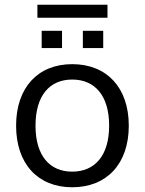

<svg xmlns="http://www.w3.org/2000/svg" viewBox="-20 -782 611 811"><path d="M285 9C431 9 524 -90 524 -251C524 -412 431 -511 285 -511C140 -511 48 -412 48 -251C48 -90 140 9 285 9ZM285 -57C190 -57 130 -124 130 -251C130 -379 190 -446 285 -446C380 -446 441 -379 441 -251C441 -124 380 -57 285 -57ZM138 -707H434V-762H138ZM156 -579H242V-652H156ZM330 -579H416V-652H330Z"/></svg>

Font: Poppy and Pepper
Style: Regular
Weight: 400
Designer: Thy Ha
Foundry: Thy Ha
Version: Version 0.001;Glyphs 3.2 (3227)